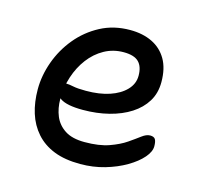

<svg xmlns="http://www.w3.org/2000/svg" viewBox="-81 -590 728 689"><g transform="rotate(15 283.0 -245.5)"><path d="M272 10Q215 10 174.5 -6Q134 -22 107.5 -52Q81 -82 68.5 -122Q56 -162 56 -210Q56 -261 74.5 -312.5Q93 -364 128 -406.5Q163 -449 212 -475Q261 -501 322 -501Q369 -501 404 -484Q439 -467 458.5 -433.5Q478 -400 478 -349Q478 -308 459 -277Q440 -246 406.5 -224.5Q373 -203 328 -191.5Q283 -180 231 -180Q171 -180 147 -196.5Q123 -213 123 -233Q123 -245 129 -250.5Q135 -256 149 -256Q160 -256 176.5 -252.5Q193 -249 224 -249Q274 -249 311.5 -261.5Q349 -274 371 -297Q393 -320 393 -350Q393 -384 376 -401Q359 -418 320 -418Q281 -418 248.5 -400Q216 -382 192.5 -351Q169 -320 156 -280.5Q143 -241 143 -198Q143 -162 155 -133.5Q167 -105 194 -87.5Q221 -70 267 -70Q321 -70 357.5 -83Q394 -96 418 -112.5Q442 -129 458.5 -141.5Q475 -154 489 -154Q503 -154 508 -146Q513 -138 513 -120Q513 -100 493.5 -77.5Q474 -55 440 -35Q406 -15 363 -2.5Q320 10 272 10Z"/></g></svg>

Font: Shantell Sans Light
Style: Regular
Weight: 400
Version: Version 1.011;[c5ecc13dd]